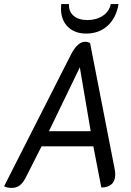

<svg xmlns="http://www.w3.org/2000/svg" viewBox="-34 -910 641 938"><path d="M-14 0 313 -644Q345 -706 382 -706Q394 -706 406 -700L526 -85Q529 -70 529 -58Q529 -26 511 -10Q493 6 461 6L422 -195H169L92 -43Q78 -16 62 -4Q46 8 24 8Q0 8 -14 0ZM409 -269 356 -581 205 -269ZM264 -868Q264 -883 265 -890H303Q301 -854 325.5 -833Q350 -812 393 -812Q437 -812 468.5 -833Q500 -854 507 -890H545Q534 -823 492 -784.5Q450 -746 387 -746Q331 -746 297.5 -779Q264 -812 264 -868Z"/></svg>

Font: Thasadith
Style: Bold Italic
Weight: 700
Italic angle: -9°
Designer: Cadson Demak Co.,Ltd.
Foundry: Cadson Demak Co.,Ltd.
Version: Version 1.000; ttfautohint (v1.6)